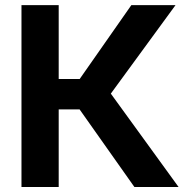

<svg xmlns="http://www.w3.org/2000/svg" viewBox="-20 -748 759 768"><path d="M65.9 -727.5H214.8V-432.1H298.8L505.4 -727.5H682.1L423.3 -373.5L694.3 0H517.6L298.3 -310.5H214.8V0H65.9Z"/></svg>

Font: Inter RS Variable
Style: Regular
Weight: 400
Designer: Rasmus Andersson (customised by Maria Ramos and Noel Pretorius)
Foundry: rsms
Version: Version 3.001;Glyphs 3.2.3 (3260)